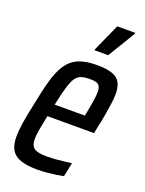

<svg xmlns="http://www.w3.org/2000/svg" viewBox="-137 -777 641 851"><g transform="rotate(20 183.0 -351.0)"><path d="M148 8Q98 8 68 -3Q38 -14 25 -37Q12 -60 12 -98Q12 -127 18 -165.5Q24 -204 35 -254Q49 -326 63 -376Q77 -426 98 -457.5Q119 -489 152.5 -503.5Q186 -518 239 -518Q284 -518 311 -509Q338 -500 349.5 -479.5Q361 -459 361 -426Q361 -407 357.5 -380.5Q354 -354 348.5 -322.5Q343 -291 335 -255L330 -230H110Q102 -190 97 -162.5Q92 -135 92 -116Q92 -94 100 -82Q108 -70 125.5 -65.5Q143 -61 171 -61Q186 -61 206 -62.5Q226 -64 246.5 -66.5Q267 -69 284 -71L270 -5Q256 -2 235.5 1Q215 4 192.5 6Q170 8 148 8ZM123 -289H265L269 -307Q274 -334 278.5 -361Q283 -388 283 -405Q283 -424 277.5 -433.5Q272 -443 260.5 -446Q249 -449 231 -449Q207 -449 190.5 -443.5Q174 -438 163.5 -422Q153 -406 143.5 -374Q134 -342 123 -289ZM206 -576 207 -581 265 -710H350L349 -705L271 -576Z"/></g></svg>

Font: Saira ExtraCondensed Medium
Style: Italic
Weight: 500
Width: 2
Italic angle: -12°
Designer: Hector Gatti with collaboration of the Omnibus-Type team
Foundry: Omnibus-Type
Version: Version 1.101